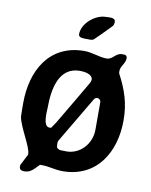

<svg xmlns="http://www.w3.org/2000/svg" viewBox="-103 -1010 894 1133"><g transform="rotate(10 344.0 -444.0)"><path d="M92 23C92 42 105 47 122 47C161 47 177 22 207 -7H220C262 -7 299 7 343 7C548 7 647 -159 647 -350C647 -453 621 -529 573 -620C573 -622 572 -631 572 -633C572 -664 601 -683 601 -714C601 -734 588 -734 570 -734C533 -734 521 -693 485 -693C439 -693 397 -714 349 -714C138 -714 46 -542 46 -350C46 -337 46 -279 47 -267C58 -205 127 -101 127 -59V-53L93 13C93 14 92 21 92 23ZM286 -143C286 -161 285 -159 293 -173C316 -212 424 -394 447 -433C455 -448 460 -454 473 -454C482 -454 493 -444 493 -433V-267C493 -183 428 -112 347 -112C341 -112 313 -113 307 -113C289 -120 286 -125 286 -143ZM193 -349C193 -452 214 -594 343 -594C367 -594 420 -589 420 -553C420 -550 415 -536 413 -533C391 -494 283 -312 260 -273C256 -267 238 -239 233 -233H223C181 -233 193 -332 193 -349ZM300 -806C300 -783 337 -786 350 -786C360 -786 384 -783 393 -793C405 -804 456 -855 467 -867C487 -888 495 -891 495 -914C495 -942 455 -934 437 -934C378 -934 300 -874 300 -806Z"/></g></svg>

Font: Asimov Print
Style: C
Weight: 500
Designer: Google
Version: Version 2.000980: 2014